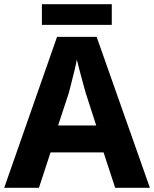

<svg xmlns="http://www.w3.org/2000/svg" viewBox="-20 -892 732 912"><path d="M527 0 472 -168H220L165 0H0L251 -717H439L692 0ZM387 -451Q383 -466 374.5 -496Q366 -526 358 -557.5Q350 -589 345 -609Q341 -586 333.5 -556Q326 -526 319 -498Q312 -470 307 -451L256 -296H437ZM511 -872V-774H179V-872Z"/></svg>

Font: Noto Sans Lao
Style: Bold
Weight: 700
Designer: Monotype Design Team
Foundry: Monotype Imaging Inc.
Version: Version 2.003